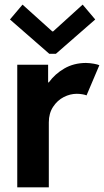

<svg xmlns="http://www.w3.org/2000/svg" viewBox="-20 -800 444 820"><path d="M53.7 -523.4H185.5V-448.2H188.5Q214.8 -484.4 254.9 -507.6Q294.9 -530.8 346.7 -531.2Q364.7 -530.8 380.9 -527.8Q397 -524.9 404.3 -521.5L349.6 -392.6Q344.7 -395 332.8 -397.2Q320.8 -399.4 307.6 -399.4Q279.8 -399.4 252.4 -385.5Q225.1 -371.6 206.8 -343.8Q188.5 -315.9 188.5 -277.3V0H53.7ZM203.1 -666H207L333 -780.3L386.7 -716.8L218.8 -570.3H190.4L22.5 -716.8L76.2 -780.3Z"/></svg>

Font: Reddit Sans Chocolate
Style: Bold
Weight: 700
Designer: Stephen Hutchings
Foundry: Reddit
Version: Version 1.011